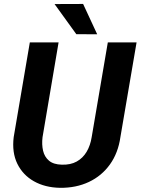

<svg xmlns="http://www.w3.org/2000/svg" viewBox="-20 -921 697 952"><path d="M514.6 -710.9H657.2L577.1 -241.7Q565.9 -162.6 525.1 -105.7Q484.4 -48.8 420.7 -18.8Q356.9 11.2 277.3 10.3Q203.1 8.8 148.2 -22.2Q93.3 -53.2 65.9 -109.1Q38.6 -165 47.9 -241.2L127.9 -710.9H270.5L190.9 -240.7Q186.5 -204.1 193.6 -173.6Q200.7 -143.1 222.9 -124.3Q245.1 -105.5 286.1 -104.5Q329.6 -103 360.4 -120.1Q391.1 -137.2 409.7 -168.7Q428.2 -200.2 434.6 -241.2ZM392.1 -901.4 461.9 -751 358.4 -751.5 250.5 -900.9Z"/></svg>

Font: Roboto
Style: Bold Italic
Weight: 700
Italic angle: -12°
Designer: Christian Robertson
Foundry: Google
Version: Version 3.0